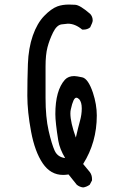

<svg xmlns="http://www.w3.org/2000/svg" viewBox="-20 -780 540 843"><path d="M345 43Q329 41 317 31L281 -14Q268 -12 257 -12Q202 -12 167.5 -63Q133 -114 116.5 -202Q100 -290 100 -360Q100 -429 102.5 -499Q105 -569 124 -623.5Q143 -678 174 -710Q205 -742 232 -752Q254 -760 283 -760Q289 -760 310 -759Q331 -758 376 -719Q387 -707 387 -690Q387 -682 376 -660Q364 -650 347 -650H341Q310 -676 278 -676Q272 -676 250.5 -673Q229 -670 213 -637.5Q197 -605 188.5 -572.5Q180 -540 180 -488V-350Q180 -265 193.5 -206Q207 -147 220 -118.5Q233 -90 266 -86Q242 -126 236 -162Q223 -243 223 -279Q223 -383 265 -430Q280 -446 306 -446Q315 -446 341 -440.5Q367 -435 388 -373Q405 -321 405 -273Q405 -155 345 -60L374 -25Q384 -12 384 6V12L374 31Q360 41 345 43ZM313 -176Q323 -220 331 -248.5Q339 -277 339 -304Q339 -331 328 -344Q321 -351 315 -351Q302 -351 291 -300Q289 -292 289 -282Q289 -243 313 -176Z"/></svg>

Font: Xiaolai SC
Style: Regular
Weight: 400
Designer: Nozomi Seto 瀬戸のぞみ
Version: Version 3.11;December 4, 2020;FontCreator 13.0.0.2613 64-bit